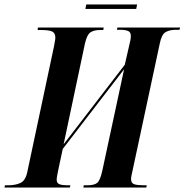

<svg xmlns="http://www.w3.org/2000/svg" viewBox="-54 -837 824 857"><path d="M-34 0 -32 -10H-17Q15 -10 37.5 -20.5Q60 -31 68 -70L187 -630Q189 -643 191 -652.5Q193 -662 193 -669Q193 -689 179.5 -696Q166 -703 129 -703H114L115 -714H409L407 -703H392Q365 -703 349.5 -692.5Q334 -682 325 -642L230 -193L503 -548L522 -631Q530 -660 530 -677Q530 -694 517 -699Q504 -704 484 -704H468L470 -714H750L747 -704H731Q703 -704 685 -693.5Q667 -683 659 -642L538 -77Q535 -63 533 -54Q531 -45 531 -38Q531 -19 545.5 -14.5Q560 -10 585 -10H601L599 0H318L320 -10H336Q367 -10 380 -21Q393 -32 402 -72L500 -528L226 -172L207 -83Q203 -64 201 -52.5Q199 -41 199 -35Q199 -19 212 -14.5Q225 -10 244 -10H260L258 0ZM327 -797 331 -817H558L554 -797Z"/></svg>

Font: Noto Serif Display ExtraCondensed
Style: Bold Italic
Weight: 700
Width: 2
Italic angle: -12°
Designer: Monotype Design Team
Foundry: Monotype Imaging Inc.
Version: Version 2.009